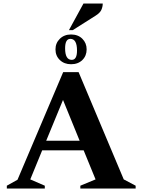

<svg xmlns="http://www.w3.org/2000/svg" viewBox="-20 -1077 814 1097"><path d="M19 0V-16L80 -50L341 -665H429L687 -52L755 -16V0H439V-16L526 -52L458 -218H221L153 -52L236 -16V0ZM244 -273H435L340 -506ZM386 -710Q347 -710 322 -734Q297 -758 297 -795Q297 -831 322 -855.5Q347 -880 386 -880Q426 -880 450.5 -855.5Q475 -831 475 -795Q475 -758 450.5 -734Q426 -710 386 -710ZM390 -735Q420 -735 420 -788Q420 -855 382 -855Q352 -855 352 -801Q352 -735 390 -735ZM374 -905 457 -1057H567Q567 -1038 559 -1020.5Q551 -1003 527 -988L396 -905Z"/></svg>

Font: Spectral SC
Style: Bold
Weight: 700
Designer: Jean-Baptiste Levee
Foundry: Production Type
Version: Version 2.001